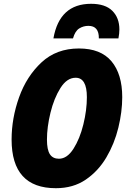

<svg xmlns="http://www.w3.org/2000/svg" viewBox="-20 -980 675 1010"><path d="M364 -778Q375 -817 397 -830.5Q419 -844 445 -844Q501 -844 500 -778H603Q608 -804 608 -825Q608 -886 571 -923Q534 -960 459 -960Q293 -960 261 -778ZM623 -469Q623 -590 566.5 -657.5Q510 -725 395 -725Q277 -725 198.5 -652Q120 -579 80.5 -468.5Q41 -358 41 -246Q41 10 274 10Q365 10 431 -35Q497 -80 539.5 -152Q582 -224 602.5 -308Q623 -392 623 -469ZM227 -246Q227 -311 245.5 -387Q264 -463 298 -517Q332 -571 378 -571Q437 -571 437 -469Q437 -401 418.5 -325.5Q400 -250 366.5 -197.5Q333 -145 290 -145Q258 -145 242.5 -168.5Q227 -192 227 -246Z"/></svg>

Font: Noto Sans Display SemiCondensed Black
Style: Italic
Weight: 900
Width: 4
Designer: Monotype Design team
Foundry: Monotype Imaging Inc.
Version: 1.000